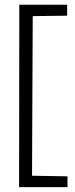

<svg xmlns="http://www.w3.org/2000/svg" viewBox="-20 -585 309 796"><path d="M60.1 -565.4H258.3V-520L115.7 -518.1L112.8 143.6L259.8 146V190.9H59.1Z"/></svg>

Font: Parastoo Print
Style: Print
Weight: 400
Foundry: Saber Rastikerdar (saber.rastikerdar@gmail.com)
Version: Version 1.0.0-alpha5